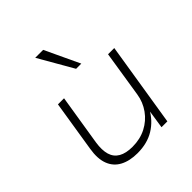

<svg xmlns="http://www.w3.org/2000/svg" viewBox="-204 -896 1046 1046"><g transform="rotate(-45 318.5 -373.0)"><path d="M259 8Q199 8 157.5 -14Q116 -36 99 -80.5Q82 -125 93 -192L140 -487H187L140 -194Q132 -141 142.5 -106Q153 -71 183.5 -53.5Q214 -36 264 -36Q323 -36 369.5 -60Q416 -84 446 -126Q476 -168 484 -220L526 -487H574L496 0H451L469 -118H475Q442 -58 388 -25Q334 8 259 8ZM347 -554 232 -754H293L387 -554Z"/></g></svg>

Font: Nunito Sans 10pt SemiExpanded ExtraLight
Style: Italic
Weight: 250
Width: 6
Italic angle: -9°
Designer: Vernon Adams
Foundry: Vernon Adams
Version: Version 3.101;gftools[0.9.27]